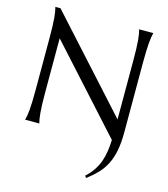

<svg xmlns="http://www.w3.org/2000/svg" viewBox="-134 -804 1007 1151"><g transform="rotate(15 369.5 -228.5)"><path d="M600.1 -508.8Q600.1 -550.3 599.1 -581.3Q598.1 -612.3 596.2 -635Q594.2 -657.7 591.6 -672.9Q588.9 -688 585.9 -698.2V-700.2H672.9V-698.2Q669.9 -688 667.5 -672.9Q665 -657.7 663.1 -635Q661.1 -612.3 660.2 -581.3Q659.2 -550.3 659.2 -508.8V-81.1Q659.2 -15.1 649.7 33.2Q640.1 81.5 621.3 118.9Q602.5 156.2 574.5 185.5Q546.4 214.8 508.8 243.2L500 231Q528.3 205.1 546.6 177.7Q564.9 150.4 576.2 119.9Q587.4 89.4 592.5 55.4Q597.7 21.5 599.1 -17.1L139.2 -524.9V-190.9Q139.2 -149.4 140.1 -118.4Q141.1 -87.4 143.1 -64.9Q145 -42.5 147.5 -27.3Q149.9 -12.2 152.8 -2V0H65.9V-2Q68.8 -12.2 71.5 -27.3Q74.2 -42.5 76.2 -64.9Q78.1 -87.4 79.1 -118.4Q80.1 -149.4 80.1 -190.9V-508.8Q80.1 -550.3 79.1 -581.3Q78.1 -612.3 76.2 -635Q74.2 -657.7 71.5 -672.9Q68.8 -688 65.9 -698.2V-700.2H97.2L600.1 -145V-508.8Z"/></g></svg>

Font: Marcellus SC
Style: Regular
Weight: 400
Designer: Astigmatic (AOETI)
Foundry: Astigmatic (AOETI)
Version: Version 1.001